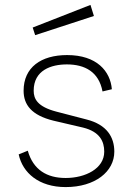

<svg xmlns="http://www.w3.org/2000/svg" viewBox="-20 -751 551 781"><path d="M348 -731 113 -639 123 -608 362 -686ZM247 10C367 10 445 -53 445 -134C445 -193 415 -244 332 -265L209 -297C133 -317 117 -348 117 -382C117 -466 189 -489 252 -489C325 -489 382 -459 397 -379L435 -388C429 -461 374 -527 253 -527C147 -527 76 -477 76 -382C76 -325 108 -282 198 -260L318 -232C386 -215 404 -176 404 -134C404 -65 327 -27 247 -27C171 -27 115 -60 93 -138L56 -123C72 -48 138 10 247 10Z"/></svg>

Font: United Sans Thin
Style: Regular
Weight: 100
Designer: Pablo Impallari, Rodrigo Fuenzalida (Modified by Dan O. Williams)
Version: Version 1.000;PS 001.000;hotconv 1.0.88;makeotf.lib2.5.64775